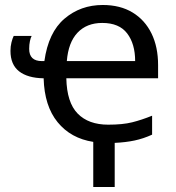

<svg xmlns="http://www.w3.org/2000/svg" viewBox="-20 -565 705 770"><path d="M354 4Q264 -10 211 -75Q158 -140 155 -251Q91 -252 56.5 -279Q22 -306 22 -361Q22 -379 26 -395Q30 -411 35 -421H107Q103 -414 100 -400Q97 -386 97 -369Q97 -320 148 -320H158Q174 -435 238.5 -490Q303 -545 392 -545Q462 -545 511.5 -515Q561 -485 587.5 -431Q614 -377 614 -304V-251H246Q248 -154 291.5 -109.5Q335 -65 414 -65Q472 -65 510 -74.5Q548 -84 590 -101V-25Q555 -9 519.5 -1.5Q484 6 440 8V185H354ZM390 -473Q328 -473 291 -434Q254 -395 248 -320H522Q522 -389 490 -431Q458 -473 390 -473Z"/></svg>

Font: Go Noto Kurrent-Regular
Style: Regular
Weight: 400
Designer: Monotype Design Team
Foundry: Monotype Imaging Inc.
Version: Version 2.012; ttfautohint (v1.8.4.7-5d5b)